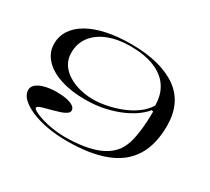

<svg xmlns="http://www.w3.org/2000/svg" viewBox="-141 -963 1333 1219"><g transform="rotate(30 525.0 -354.0)"><path d="M458 15Q382 15 314.5 3Q247 -9 195 -31.5Q143 -54 113.5 -82.5Q84 -111 84 -144Q84 -170 107 -187.5Q130 -205 167.5 -214Q205 -223 250 -223Q291 -223 322.5 -216.5Q354 -210 371.5 -197.5Q389 -185 389 -169Q389 -154 374 -143.5Q359 -133 335.5 -125Q312 -117 286 -110Q260 -103 236.5 -97Q213 -91 198 -84.5Q183 -78 183 -70Q183 -61 205.5 -49Q228 -37 264 -26Q300 -15 343.5 -8Q387 -1 429 -1Q584 -1 677.5 -40.5Q771 -80 804 -161Q814 -184 820.5 -213.5Q827 -243 831.5 -277Q836 -311 838 -347.5Q840 -384 840 -422L827 -424Q811 -402 776.5 -375.5Q742 -349 691 -325.5Q640 -302 573 -286.5Q506 -271 426 -271Q324 -271 246 -296.5Q168 -322 124 -369.5Q80 -417 80 -481Q80 -537 110 -582Q140 -627 196 -658.5Q252 -690 330.5 -706.5Q409 -723 505 -723Q617 -723 702 -701Q787 -679 845.5 -637Q904 -595 933 -532Q962 -469 962 -387Q962 -248 906 -159Q850 -70 737.5 -27.5Q625 15 458 15ZM472 -297Q514 -297 565 -307Q616 -317 667.5 -336.5Q719 -356 762.5 -387Q806 -418 832 -460Q832 -540 794 -596Q756 -652 683.5 -680.5Q611 -709 509 -709Q419 -709 349.5 -682Q280 -655 241.5 -605Q203 -555 203 -486Q203 -428 238.5 -386Q274 -344 335.5 -320.5Q397 -297 472 -297Z"/></g></svg>

Font: Kalnia Expanded Light
Style: Regular
Weight: 300
Width: 7
Designer: Frida Medrano
Foundry: Frida Medrano
Version: Version 1.105